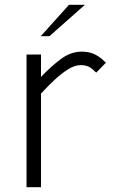

<svg xmlns="http://www.w3.org/2000/svg" viewBox="-20 -776 484 796"><path d="M90 0V-550H150V-457Q190.5 -500 232 -531Q273.5 -562 320 -562Q350 -562 373.8 -550.2Q397.5 -538.5 419 -516L379 -475Q362 -492 348.8 -499Q335.5 -506 314 -506Q290 -506 262 -488.5Q234 -471 205.2 -444Q176.5 -417 150 -388V0ZM149 -626 266 -756H332L185 -626Z"/></svg>

Font: Junction Light
Style: Regular
Weight: 300
Designer: Caroline Hadilaksono
Foundry: Caroline Hadilaksono, Tyler Finck, The League of Moveable Type
Version: Version 2.000; ttfautohint (v1.8.3)